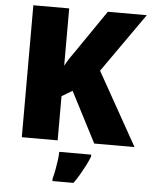

<svg xmlns="http://www.w3.org/2000/svg" viewBox="-61 -764 813 1035"><g transform="rotate(5 345.5 -246.5)"><path d="M687 0H469L328 -273L271 -239V0H77V-714H271V-404Q283 -427 299 -450.5Q315 -474 330 -495L480 -714H691L466 -394ZM458 72Q447 99 435 122.5Q423 146 409 170Q395 194 376 221H262V207Q268 186 273 159Q278 132 281.5 106Q285 80 285 61H458Z"/></g></svg>

Font: Noto Sans Devanagari Black
Style: Regular
Weight: 900
Version: Version 2.003